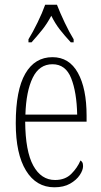

<svg xmlns="http://www.w3.org/2000/svg" viewBox="-20 -786 430 816"><path d="M211 10Q134 10 90.5 -61Q47 -132 47 -262Q47 -403 87.5 -473Q128 -543 203 -543Q274 -543 311 -476.5Q348 -410 348 -294V-269H87Q88 -143 121.5 -82Q155 -21 214 -21Q257 -21 283 -47Q309 -73 322 -104Q326 -102 329.5 -96.5Q333 -91 333 -80Q333 -63 319 -42Q305 -21 278 -5.5Q251 10 211 10ZM308 -299Q306 -394 282.5 -453.5Q259 -513 203 -513Q147 -513 119 -455.5Q91 -398 88 -299ZM101 -619Q119 -648 139.5 -690Q160 -732 172 -766H222Q235 -732 255 -690Q275 -648 293 -619V-606H281Q255 -634 235 -659.5Q215 -685 198 -719Q180 -685 159.5 -659.5Q139 -634 114 -606H101Z"/></svg>

Font: Noto Serif Ethiopic ExtraCondensed ExtraLight
Style: Regular
Weight: 200
Width: 2
Designer: Monotype Design Team
Foundry: Monotype Imaging Inc.
Version: Version 2.102; ttfautohint (v1.8.4.7-5d5b)